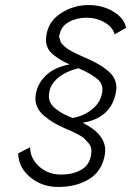

<svg xmlns="http://www.w3.org/2000/svg" viewBox="-20 -730 519 760"><path d="M290 -460Q240 -447 210 -422Q180 -397 175 -365Q171 -344 177.5 -328Q184 -312 201 -299Q218 -286 230.5 -279.5Q243 -273 267 -263Q313 -271 345.5 -298Q378 -325 384 -362Q391 -396 364.5 -418Q338 -440 290 -460ZM99 -147Q100 -102 135.5 -70.5Q171 -39 222 -39Q267 -39 300 -57Q333 -75 340 -114Q343 -129 341 -141.5Q339 -154 329 -165Q319 -176 313.5 -182Q308 -188 288.5 -198Q269 -208 265 -210Q261 -212 237 -222Q210 -234 191.5 -245Q173 -256 153.5 -272.5Q134 -289 125.5 -311Q117 -333 122 -359Q130 -402 163.5 -433Q197 -464 255 -475Q206 -497 181 -523Q156 -549 164 -593Q173 -647 222.5 -678.5Q272 -710 331 -710Q386 -710 429 -684Q472 -658 479 -620L434 -594Q425 -624 393 -642Q361 -660 323 -660Q283 -660 252.5 -643Q222 -626 216 -593Q212 -587 215.5 -579Q219 -571 219.5 -566Q220 -561 227 -554.5Q234 -548 238 -544Q242 -540 251 -534.5Q260 -529 265.5 -526Q271 -523 281.5 -518Q292 -513 297.5 -510.5Q303 -508 313 -503.5Q323 -499 328 -497Q385 -472 416 -441.5Q447 -411 439 -366Q421 -263 307 -244Q408 -194 395 -118Q384 -53 333.5 -21.5Q283 10 210 10Q146 10 99.5 -28.5Q53 -67 52 -123Z"/></svg>

Font: Renner* Light
Style: Light Italic
Weight: 300
Italic angle: -10°
Version: Version 003.000 ; ttfautohint (v0.97) -l 8 -r 50 -G 200 -x 1